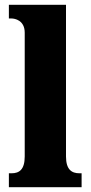

<svg xmlns="http://www.w3.org/2000/svg" viewBox="-20 -780 378 800"><path d="M17 0H320V-58H311C279 -58 255 -73 255 -128V-760H17V-703H28C41 -703 83 -696 83 -644V-128C83 -73 60 -58 28 -58H17Z"/></svg>

Font: Noto Serif Khmer Condensed Black
Style: Regular
Weight: 900
Width: 3
Designer: Danh Hong and the Monotype Design Team
Foundry: Monotype Imaging Inc.
Version: Version 2.004